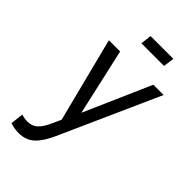

<svg xmlns="http://www.w3.org/2000/svg" viewBox="-250 -891 977 977"><g transform="rotate(45 239.0 -402.0)"><path d="M478 -649H404L246 -289L165 -649H84L200 -193L179 -147C166 -117 152 -96 138 -83C124 -70 106 -63 85 -63C70 -63 56 -65 40 -70L32 0C54 7 74 10 93 10C128 10 157 -1 179 -22C201 -43 221 -74 239 -115ZM375 -755 383 -814H219L212 -755Z"/></g></svg>

Font: Gamestation Condensed
Style: Italic
Weight: 400
Width: 3
Designer: Jonas Hecksher
Foundry: Jonas Hecksher, Playtypeª, e-types AS
Version: Version 1.003